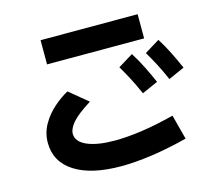

<svg xmlns="http://www.w3.org/2000/svg" viewBox="-112 -894 1224 1089"><g transform="rotate(-15 500.0 -349.5)"><path d="M783 -754V-612H213V-754ZM862 -352Q837 -409 815 -450.5Q793 -492 771 -529L859 -583Q888 -537 912 -488.5Q936 -440 956 -394ZM696 -313Q671 -370 649 -411.5Q627 -453 605 -490L693 -544Q722 -498 746 -449.5Q770 -401 790 -355ZM825 -147 863 -2Q750 27 651 41Q552 55 472 55Q296 55 199 -7Q102 -69 102 -181Q102 -239 130.5 -288.5Q159 -338 201.5 -375Q244 -412 285 -434L393 -345Q312 -294 282 -258.5Q252 -223 252 -194Q252 -147 311.5 -121Q371 -95 474 -95Q544 -95 632 -107.5Q720 -120 825 -147Z"/></g></svg>

Font: Murecho
Style: Bold
Weight: 700
Designer: Neil Summerour
Foundry: Positype
Version: Version 1.010; ttfautohint (v1.8.3)